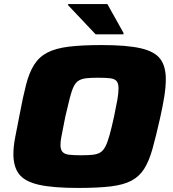

<svg xmlns="http://www.w3.org/2000/svg" viewBox="-20 -918 854 946"><path d="M365 8Q242 8 172.5 -7.5Q103 -23 74.5 -59.5Q46 -96 46 -159Q46 -197 55.5 -245Q65 -293 77 -355Q93 -441 108.5 -501Q124 -561 148.5 -599.5Q173 -638 213.5 -659Q254 -680 318.5 -688Q383 -696 481 -696Q603 -696 672 -680.5Q741 -665 769 -628.5Q797 -592 797 -528Q797 -490 789.5 -442.5Q782 -395 768 -333Q748 -244 731 -183.5Q714 -123 690 -85.5Q666 -48 627 -27.5Q588 -7 525 0.5Q462 8 365 8ZM380 -153Q414 -153 437 -155.5Q460 -158 474.5 -167Q489 -176 499.5 -196.5Q510 -217 520 -253Q530 -289 542 -344Q552 -391 558 -425Q564 -459 564 -482Q564 -508 554 -519Q544 -530 522 -532.5Q500 -535 463 -535Q428 -535 405.5 -532.5Q383 -530 368 -521Q353 -512 343 -491.5Q333 -471 324 -435.5Q315 -400 302 -344Q296 -312 290.5 -285.5Q285 -259 281.5 -239Q278 -219 278 -204Q278 -180 288.5 -169Q299 -158 321.5 -155.5Q344 -153 380 -153ZM451 -749 315 -893 316 -898H509L589 -755L588 -749Z"/></svg>

Font: Saira Expanded ExtraBold
Style: Italic
Weight: 800
Width: 7
Italic angle: -12°
Designer: Hector Gatti with collaboration of the Omnibus-Type team
Foundry: Omnibus-Type
Version: Version 1.101